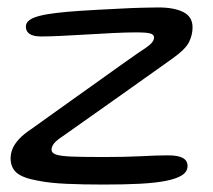

<svg xmlns="http://www.w3.org/2000/svg" viewBox="-20 -484 572 516"><path d="M258 12Q203.5 12 158.5 10Q113.5 8 81.5 1.5Q41.5 -5.5 25 -19.5Q8.5 -33.5 8.5 -58.5Q8.5 -70.5 13.2 -83Q18 -95.5 30.2 -109.2Q42.5 -123 66 -138.5Q84 -151.5 112.8 -172Q141.5 -192.5 175.5 -216.8Q209.5 -241 243.5 -265.2Q277.5 -289.5 306.5 -310.2Q335.5 -331 354.5 -344Q380 -360 387 -368Q394 -376 394 -383Q394 -392 382 -394.5Q370 -397 349.5 -397Q319.5 -397 283.8 -395.2Q248 -393.5 211.5 -391.2Q175 -389 143.2 -387.5Q111.5 -386 89.5 -386Q77.5 -386 68.5 -388.8Q59.5 -391.5 54.5 -397.5Q49.5 -403.5 49.5 -412.5Q49.5 -422.5 58.5 -429.5Q67.5 -436.5 85.8 -441.2Q104 -446 131.5 -449.2Q159 -452.5 197 -455Q215.5 -456.5 243.8 -457.8Q272 -459 302.5 -460.8Q333 -462.5 360.5 -463.2Q388 -464 405.5 -464Q448 -464 472.8 -451.5Q497.5 -439 497.5 -410.5Q497.5 -390 487.8 -370.5Q478 -351 442.5 -326Q410 -303 368.2 -273.2Q326.5 -243.5 284 -213.5Q241.5 -183.5 205.8 -158.2Q170 -133 149.5 -118.5Q132 -107 125.2 -98.5Q118.5 -90 118.5 -81.5Q118.5 -73 130.2 -68.8Q142 -64.5 172.5 -63.2Q203 -62 260 -62Q318 -62 359.8 -64.2Q401.5 -66.5 431.5 -66.5Q458.5 -66.5 471.2 -59.5Q484 -52.5 484 -38Q484 -23 469.8 -13.5Q455.5 -4 427.2 1.8Q399 7.5 356.8 9.8Q314.5 12 258 12Z"/></svg>

Font: Gluten Thin Light
Style: Regular
Weight: 300
Version: Version 1.300